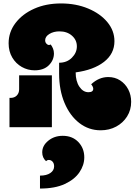

<svg xmlns="http://www.w3.org/2000/svg" viewBox="-20 -738 791 1114"><path d="M30 -487Q30 -552 70 -604.5Q110 -657 178.5 -687.5Q247 -718 334 -718Q421 -718 491.5 -688.5Q562 -659 603 -609.5Q644 -560 644 -499Q644 -426 583.5 -379Q523 -332 419 -318Q419 -267 440.5 -235Q462 -203 493 -203Q521 -203 521 -223Q521 -234 509 -249Q554 -291 608 -291Q647 -291 677 -271.5Q707 -252 724 -219.5Q741 -187 741 -147Q741 -100 717.5 -62.5Q694 -25 654 -3.5Q614 18 564 18Q495 18 440.5 -24Q386 -66 354.5 -140.5Q323 -215 323 -311V-374Q368 -374 397 -403Q426 -432 426 -469Q426 -506 397.5 -531Q369 -556 325 -556Q291 -556 266.5 -541Q242 -526 242 -504Q242 -493 249 -485Q256 -477 264 -477Q270 -477 274 -480Q282 -470 287.5 -456.5Q293 -443 293 -428Q293 -389 263.5 -359.5Q234 -330 181 -330Q141 -330 106.5 -349.5Q72 -369 51 -404.5Q30 -440 30 -487ZM91 -301H281V0H35V-170H41Q64 -170 77.5 -184Q91 -198 91 -220ZM212 281Q250 281 272 266Q294 251 294 227Q294 210 285 200Q276 190 263 190Q254 190 247 197Q225 177 225 146Q225 107 260 78.5Q295 50 344 50Q400 50 434.5 86Q469 122 469 175Q469 220 441 261.5Q413 303 356 329.5Q299 356 212 356Z"/></svg>

Font: Exile
Style: Regular
Weight: 400
Designer: Bartłomiej Rózga @rozgatype
Version: Version 1.000; ttfautohint (v1.8.4.7-5d5b)